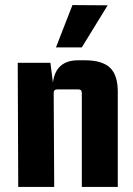

<svg xmlns="http://www.w3.org/2000/svg" viewBox="-20 -738 525 758"><path d="M201 -551 266 -718 405 -717 303 -551ZM289 -500H315Q383 -500 414 -471Q445 -442 445 -375V0H303V-371Q303 -385 289 -385H206Q192 -385 192 -371L194 0H52L50 -490H179L189 -412Q200 -500 289 -500Z"/></svg>

Font: Gemunu Libre ExtraBold
Style: Regular
Weight: 800
Designer: Puspanada Ekanayake, Sola Matas, Pathum Egodawatta, Kosala Senevirathne
Foundry: mooniak
Version: Version 1.100